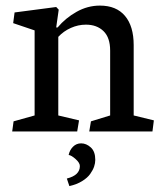

<svg xmlns="http://www.w3.org/2000/svg" viewBox="-20 -458 570 669"><path d="M262.7 41.5Q280.8 41.5 296.4 55.7Q312 69.8 312 99.1Q312 110.4 307.9 122.6Q303.7 134.8 294.2 148.2Q284.7 161.6 266.1 173.1Q247.6 184.6 221.7 190.4L212.9 164.1Q258.3 152.8 258.3 120.6Q258.3 109.4 243.4 96.2Q228.5 83 219.2 82Q222.7 64.9 234.4 53.2Q246.1 41.5 262.7 41.5ZM445.8 -300.8V-55.7L516.1 -38.6L511.2 0H291L296.9 -35.2L363.8 -55.7V-281.7Q363.8 -327.1 340.6 -349.6Q317.4 -372.1 279.3 -372.1Q252.4 -372.1 227.1 -360.8Q201.7 -349.6 183.1 -329.6V-55.7L255.4 -38.6L249 0H22.5L27.3 -35.2L100.6 -55.7V-352.1L25.9 -377.4L30.8 -414.6L175.8 -433.6L184.6 -424.3L175.8 -362.3H180.7Q208 -395 246.6 -416.7Q285.2 -438.5 328.1 -438.5Q385.3 -438.5 415.5 -402.6Q445.8 -366.7 445.8 -300.8Z"/></svg>

Font: Neuton
Style: Regular
Weight: 400
Designer: Brian M Zick
Version: Version 1.3